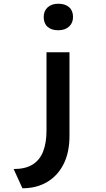

<svg xmlns="http://www.w3.org/2000/svg" viewBox="-20 -807 565 1028"><path d="M100 201 53 98Q116 98 154.5 74Q193 50 211 4Q229 -42 229 -109V-527H352V-80Q352 10 320 72.5Q288 135 231.5 168Q175 201 100 201ZM292 -645Q255 -645 234.5 -663.5Q214 -682 214 -716Q214 -748 235 -767.5Q256 -787 292 -787Q329 -787 350 -768.5Q371 -750 371 -716Q371 -684 349.5 -664.5Q328 -645 292 -645Z"/></svg>

Font: Lexend Peta Medium
Style: Regular
Weight: 500
Designer: Bonnie Shaver-Troup, Thomas Jockin
Foundry: Lexend
Version: Version 1.007